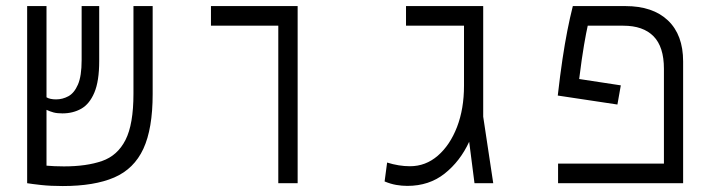

<svg xmlns="http://www.w3.org/2000/svg" viewBox="-20 -606 2384 635"><path d="M187.5 9.3Q147.5 9.3 116.2 5.9Q85 2.4 70.3 0H69.8V-585.9H133.8V-284.2Q145 -277.3 165.5 -277.3Q187 -277.3 206.3 -287.8Q225.6 -298.3 237.8 -326.4Q250 -354.5 250 -407.2V-585.9H308.1V-404.3Q308.1 -337.4 292 -299.6Q275.9 -261.7 248.5 -246.3Q221.2 -231 186.5 -231Q168.9 -231 157.2 -234.1Q145.5 -237.3 133.8 -242.7V-58.1Q145.5 -57.1 160.2 -56.4Q174.8 -55.7 191.4 -55.7Q266.1 -55.7 317.4 -73.5Q368.7 -91.3 395 -143.1Q421.4 -194.8 421.4 -295.9V-585.9H484.9V-294.9Q484.9 -180.2 454.1 -113.8Q423.3 -47.4 357.7 -19Q292 9.3 187.5 9.3Z M900.4 0V-521H677.7V-585.9H964.4V0Z M1327.1 8.8Q1309.1 8.8 1290.5 5.6Q1272 2.4 1252 -5.9L1260.3 -68.4Q1299.3 -56.2 1335.9 -56.2Q1387.7 -56.2 1428 -91.1Q1468.3 -126 1491.5 -186Q1514.6 -246.1 1514.6 -322.3V-521H1322.8V-585.9H1578.1V-220.2L1611.3 0H1549.3L1531.7 -137.2Q1502 -72.8 1450.7 -32Q1399.4 8.8 1327.1 8.8Z M2033.2 -323.7 2022 -260.3 1824.7 -290Q1832.5 -358.4 1840.3 -410.4Q1848.1 -462.4 1856.4 -504.6Q1864.7 -546.9 1874.5 -585.9H2048.3Q2139.2 -585.9 2189.2 -538.3Q2239.3 -490.7 2239.3 -402.8V0H1825.7V-64.9H2175.8V-378.4Q2175.8 -451.2 2141.4 -486.1Q2106.9 -521 2041.5 -521H1923.8Q1918.9 -499.5 1911.6 -457.3Q1904.3 -415 1895.5 -344.7Z"/></svg>

Font: CaskaydiaCove NFP Light
Style: Regular
Weight: 300
Designer: Aaron Bell
Foundry: Saja Typeworks
Version: Version 2111.001; VTT 6.35;Nerd Fonts 3.1.1